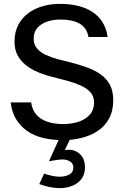

<svg xmlns="http://www.w3.org/2000/svg" viewBox="-20 -710 633 992"><path d="M305 14Q249 14 202 2.5Q155 -9 120 -33.5Q85 -58 63 -94.5Q41 -131 35 -181H141Q146 -143 167 -118.5Q188 -94 223.5 -81.5Q259 -69 307 -69Q347 -69 383 -80Q419 -91 442.5 -116Q466 -141 466 -183Q466 -213 446.5 -234Q427 -255 396.5 -268.5Q366 -282 331.5 -291.5Q297 -301 265 -309Q218 -320 179 -336Q140 -352 112.5 -374.5Q85 -397 70 -426Q55 -455 55 -494Q55 -544 74 -580.5Q93 -617 125.5 -641.5Q158 -666 200.5 -678Q243 -690 289 -690Q340 -690 382 -680Q424 -670 456.5 -649Q489 -628 509.5 -595.5Q530 -563 536 -519H437Q429 -566 392 -587.5Q355 -609 290 -609Q255 -609 224 -598.5Q193 -588 173.5 -566.5Q154 -545 154 -510Q154 -480 171.5 -459.5Q189 -439 217.5 -426Q246 -413 279 -404Q312 -395 343 -388Q386 -377 426 -363Q466 -349 497.5 -327.5Q529 -306 547 -273.5Q565 -241 565 -192Q565 -137 543.5 -97.5Q522 -58 485 -33.5Q448 -9 401.5 2.5Q355 14 305 14ZM183 241 208 187Q229 194 249.5 198.5Q270 203 287 203Q318 203 338.5 191.5Q359 180 359 155Q359 136 343 125Q327 114 303 114Q287 114 269.5 117Q252 120 233 123L300 -25H358L315 65Q320 64 339 64Q371 64 395 88Q419 112 419 155Q419 191 401 214.5Q383 238 353.5 250Q324 262 289 262Q264 262 236.5 256.5Q209 251 183 241Z"/></svg>

Font: Teachers Medium
Style: Regular
Weight: 500
Designer: Alfredo Marco Pradil, Chank Diesel
Version: Version 1.001